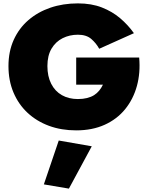

<svg xmlns="http://www.w3.org/2000/svg" viewBox="-20 -740 878 1134"><path d="M430 -240H588Q579 -221 566 -205Q553 -189 535.5 -178Q518 -167 494 -161Q470 -155 440 -155Q386 -155 345.5 -178Q305 -201 282.5 -245Q260 -289 260 -350Q260 -412 284.5 -453Q309 -494 350 -514.5Q391 -535 440 -535Q490 -535 519 -510Q548 -485 566 -452L771 -544Q736 -593 689.5 -632.5Q643 -672 581.5 -696Q520 -720 440 -720Q352 -720 277.5 -694.5Q203 -669 147.5 -621Q92 -573 61 -504.5Q30 -436 30 -350Q30 -264 59.5 -194Q89 -124 142.5 -74Q196 -24 269 3Q342 30 430 30Q525 30 598 -3Q671 -36 719 -95Q767 -154 788.5 -232Q810 -310 802 -400H430ZM327 90 239 349 387 374 522 124Z"/></svg>

Font: Jost Black
Style: Regular
Weight: 900
Version: Version 3.710